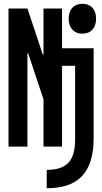

<svg xmlns="http://www.w3.org/2000/svg" viewBox="-20 -775 540 1015"><path d="M227 123Q306 123 341.5 85.5Q377 48 377 -36V-427H308V0H210V-250L129 -493H125V0H25V-730H125L206 -487H210V-730H308V-520H475V-44Q475 90 414.5 155Q354 220 227 220ZM415 -597Q382 -597 362.5 -618.5Q343 -640 343 -676Q343 -713 362.5 -734Q382 -755 415 -755Q449 -755 468.5 -734Q488 -713 488 -676Q488 -640 468.5 -618.5Q449 -597 415 -597Z"/></svg>

Font: M PLUS Code Latin Medium
Style: Regular
Weight: 500
Designer: Coji Morishita
Foundry: UNDERFOREST DESIGN
Version: Version 1.002; ttfautohint (v1.8.3)